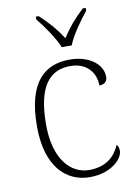

<svg xmlns="http://www.w3.org/2000/svg" viewBox="-87 -823 631 890"><g transform="rotate(-10 228.5 -378.0)"><path d="M239 -606H286C303 -651 349 -715 380 -753V-766H366C319 -722 293 -690 263 -644C233 -690 206 -722 159 -766H145V-753C176 -715 221 -651 239 -606ZM264 10C366 10 421 -50 421 -86C421 -99 418 -108 411 -116C389 -65 348 -24 268 -23C175 -23 105 -107 105 -264C105 -451 169 -513 262 -513C343 -513 380 -458 380 -401C404 -401 418 -413 418 -435C418 -495 355 -543 265 -543C149 -543 62 -476 62 -263C62 -76 151 10 264 10Z"/></g></svg>

Font: Noto Serif Lao ExtraLight
Style: Regular
Weight: 200
Designer: Monotype Design Team
Foundry: Monotype Imaging Inc.
Version: Version 2.003